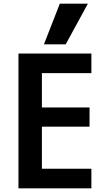

<svg xmlns="http://www.w3.org/2000/svg" viewBox="-20 -1020 590 1040"><path d="M80 0V-730H475V-624H207V-438H465V-334H207V-106H475V0ZM336 -780H218L304 -1000H456Z"/></svg>

Font: M PLUS Code Latin SemiExpanded SemiBold
Style: Regular
Weight: 600
Width: 6
Designer: Coji Morishita
Foundry: UNDERFOREST DESIGN
Version: Version 1.002; ttfautohint (v1.8.3)